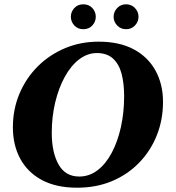

<svg xmlns="http://www.w3.org/2000/svg" viewBox="-20 -864 819 894"><path d="M339 10Q242 10 175.5 -25.5Q109 -61 74.5 -124.5Q40 -188 40 -271Q40 -355 70.5 -427.5Q101 -500 155.5 -554.5Q210 -609 282.5 -639.5Q355 -670 439 -670Q536 -670 602.5 -634.5Q669 -599 704 -535.5Q739 -472 739 -390Q739 -306 710 -233.5Q681 -161 627.5 -106Q574 -51 501 -20.5Q428 10 339 10ZM349 -42Q396 -42 434.5 -71.5Q473 -101 500.5 -153Q528 -205 543 -272.5Q558 -340 558 -416Q558 -476 546 -521Q534 -566 506 -591.5Q478 -617 431 -617Q387 -617 348.5 -587.5Q310 -558 281.5 -506Q253 -454 237 -387Q221 -320 221 -245Q221 -155 252.5 -98.5Q284 -42 349 -42ZM368 -728Q342 -728 326 -745.5Q310 -763 310 -786Q310 -809 326 -826.5Q342 -844 368 -844Q394 -844 410 -826.5Q426 -809 426 -786Q426 -763 410 -745.5Q394 -728 368 -728ZM567 -728Q542 -728 525.5 -745.5Q509 -763 509 -786Q509 -809 525.5 -826.5Q542 -844 567 -844Q592 -844 608.5 -826.5Q625 -809 625 -786Q625 -763 608.5 -745.5Q592 -728 567 -728Z"/></svg>

Font: Spectral SC ExtraBold
Style: Italic
Weight: 800
Italic angle: -10°
Designer: Jean-Baptiste Levee
Foundry: Production Type
Version: Version 2.001